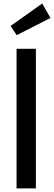

<svg xmlns="http://www.w3.org/2000/svg" viewBox="-20 -1055 303 1075"><path d="M180.9 0H72.7V-781.8H180.9ZM39.1 -909.5 216.4 -1035.5 262.7 -954.5 73.6 -858.2Z"/></svg>

Font: Spartan MB SemBd
Style: Regular
Weight: 600
Designer: Matt Bailey, Mirko Velimirovic
Foundry: Matt Bailey
Version: Version 1.005